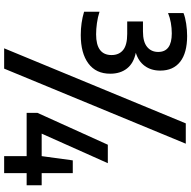

<svg xmlns="http://www.w3.org/2000/svg" viewBox="-18 -836 922 926"><g transform="rotate(90 443.0 -373.0)"><path d="M149 -301.5Q90 -301.5 36.5 -317.5V-392Q62.5 -383.5 91.5 -379.5Q120.5 -375.5 145.5 -375.5Q245.5 -375.5 245.5 -450Q245.5 -486 221.2 -505.8Q197 -525.5 143.5 -525.5H83.5V-601.5H132Q182 -601.5 206.2 -621.5Q230.5 -641.5 230.5 -675Q230.5 -740.5 141 -740.5Q115.5 -740.5 90 -736Q64.5 -731.5 43 -722.5V-797Q64 -805.5 94.5 -810Q125 -814.5 153.5 -814.5Q235 -814.5 277.8 -781Q320.5 -747.5 320.5 -685Q320.5 -641 298 -610.2Q275.5 -579.5 234.5 -567Q285 -556.5 310.2 -524.5Q335.5 -492.5 335.5 -443.5Q335.5 -375 286 -338.2Q236.5 -301.5 149 -301.5ZM213 68 575 -808H673L311 68ZM524.5 -40.5V-93L678 -432H767L624.5 -113H733L753.5 -263H815V-113H873.5V-40.5H815V68H733V-40.5Z"/></g></svg>

Font: Encode Sans Condensed SemiBold
Style: Regular
Weight: 600
Width: 3
Designer: Multiple Designers
Foundry: Impallari Type
Version: Version 3.000; ttfautohint (v1.8.3) -l 8 -r 50 -G 200 -x 14 